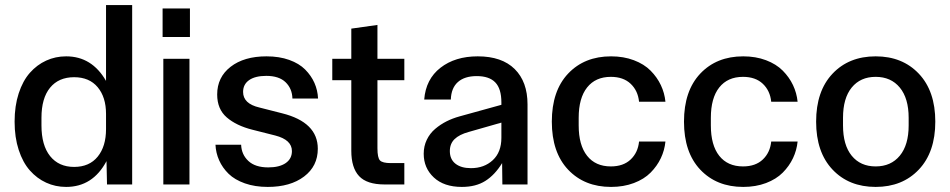

<svg xmlns="http://www.w3.org/2000/svg" viewBox="-20 -734 3780 764"><path d="M243.2 9.8Q200.7 9.8 163.8 -7.1Q127 -23.9 98.9 -55.7Q70.8 -87.4 54.4 -137.5Q38.1 -187.5 38.1 -250Q38.1 -312.5 54.4 -362.5Q70.8 -412.6 98.9 -444.3Q127 -476.1 163.8 -492.9Q200.7 -509.8 243.2 -509.8Q345.7 -509.8 401.9 -412.1V-713.9H505.9V0H405.8L403.8 -92.8Q349.1 9.8 243.2 9.8ZM145 -234.9Q145 -155.8 179.4 -112.8Q213.9 -69.8 274.9 -69.8Q335.4 -69.8 368.7 -110.6Q401.9 -151.4 401.9 -220.2V-280.8Q401.9 -347.2 368.7 -387Q335.4 -426.8 274.9 -426.8Q213.4 -426.8 179.2 -385Q145 -343.3 145 -265.1Z M629.9 0V-500H733.9V0ZM627 -586.9H735.8V-700.2H627Z M984.4 -217.8Q920.4 -233.9 882.3 -266.8Q844.2 -299.8 844.2 -357.9Q844.2 -426.8 897.7 -468.3Q951.2 -509.8 1040.5 -509.8Q1091.3 -509.8 1130.9 -495.6Q1170.4 -481.4 1194.3 -457.3Q1218.3 -433.1 1231.2 -404.1Q1244.1 -375 1245.6 -341.8H1143.6Q1142.6 -381.3 1116.5 -406.7Q1090.3 -432.1 1039.6 -432.1Q995.6 -432.1 971.4 -415.3Q947.3 -398.4 947.3 -368.2Q947.3 -321.3 1012.2 -306.2L1102.5 -283.2Q1244.6 -247.6 1244.6 -142.1Q1244.6 -72.8 1189.9 -31.5Q1135.3 9.8 1045.4 9.8Q994.6 9.8 954.3 -4.4Q914.1 -18.6 889.6 -42.5Q865.2 -66.4 852.1 -95.9Q838.9 -125.5 837.4 -158.2H939.5Q940.9 -119.1 968.3 -93.5Q995.6 -67.9 1047.4 -67.9Q1091.8 -67.9 1116.7 -85Q1141.6 -102.1 1141.6 -132.8Q1141.6 -177.7 1075.2 -194.8Z M1510.3 0Q1439.9 0 1408.9 -33.2Q1377.9 -66.4 1377.9 -133.8V-415H1302.2V-500H1377.9V-620.1L1481.9 -634.8V-500H1588.9V-415H1481.9V-144Q1481.9 -106.4 1491.9 -95.7Q1502 -85 1535.2 -85H1588.9V0Z M1817.9 9.8Q1746.6 9.8 1706.3 -27.8Q1666 -65.4 1666 -122.1Q1666 -152.3 1678.2 -177.7Q1690.4 -203.1 1711.4 -220.9Q1732.4 -238.8 1756.6 -251Q1780.8 -263.2 1809.1 -271L1975.1 -316.9V-326.2Q1975.1 -380.9 1950.9 -406Q1926.8 -431.2 1877 -431.2Q1828.6 -431.2 1802 -407.5Q1775.4 -383.8 1773.9 -337.9H1668Q1674.3 -418.9 1732.7 -464.4Q1791 -509.8 1880.9 -509.8Q1977.1 -509.8 2028.1 -459.2Q2079.1 -408.7 2079.1 -318.8V0H1979L1978 -85Q1949.2 -38.1 1911.4 -14.2Q1873.5 9.8 1817.9 9.8ZM1770 -132.8Q1770 -100.1 1792.5 -82.5Q1814.9 -64.9 1854 -64.9Q1906.7 -64.9 1940.9 -96.7Q1975.1 -128.4 1975.1 -186V-246.1L1845.2 -209Q1807.6 -198.7 1788.8 -180.4Q1770 -162.1 1770 -132.8Z M2411.6 9.8Q2305.7 9.8 2240.7 -58.8Q2175.8 -127.4 2175.8 -250Q2175.8 -372.6 2240.7 -441.2Q2305.7 -509.8 2411.6 -509.8Q2461.4 -509.8 2502.2 -494.4Q2543 -479 2568.8 -452.9Q2594.7 -426.8 2609.6 -395.3Q2624.5 -363.8 2627.9 -329.1H2522.9Q2518.6 -373 2489.5 -400.6Q2460.4 -428.2 2410.6 -428.2Q2349.6 -428.2 2316.2 -386Q2282.7 -343.8 2282.7 -265.1V-234.9Q2282.7 -156.2 2316.2 -114Q2349.6 -71.8 2410.6 -71.8Q2460.4 -71.8 2489.5 -99.4Q2518.6 -127 2522.9 -170.9H2627.9Q2624.5 -136.2 2609.6 -104.7Q2594.7 -73.2 2568.8 -47.1Q2543 -21 2502.2 -5.6Q2461.4 9.8 2411.6 9.8Z M2937.5 9.8Q2831.5 9.8 2766.6 -58.8Q2701.7 -127.4 2701.7 -250Q2701.7 -372.6 2766.6 -441.2Q2831.5 -509.8 2937.5 -509.8Q2987.3 -509.8 3028.1 -494.4Q3068.8 -479 3094.7 -452.9Q3120.6 -426.8 3135.5 -395.3Q3150.4 -363.8 3153.8 -329.1H3048.8Q3044.4 -373 3015.4 -400.6Q2986.3 -428.2 2936.5 -428.2Q2875.5 -428.2 2842 -386Q2808.6 -343.8 2808.6 -265.1V-234.9Q2808.6 -156.2 2842 -114Q2875.5 -71.8 2936.5 -71.8Q2986.3 -71.8 3015.4 -99.4Q3044.4 -127 3048.8 -170.9H3153.8Q3150.4 -136.2 3135.5 -104.7Q3120.6 -73.2 3094.7 -47.1Q3068.8 -21 3028.1 -5.6Q2987.3 9.8 2937.5 9.8Z M3636.2 -59.3Q3570.8 9.8 3464.4 9.8Q3357.9 9.8 3292.7 -59.3Q3227.5 -128.4 3227.5 -250Q3227.5 -371.6 3292.7 -440.7Q3357.9 -509.8 3464.4 -509.8Q3570.8 -509.8 3636.2 -440.7Q3701.7 -371.6 3701.7 -250Q3701.7 -128.4 3636.2 -59.3ZM3334.5 -234.9Q3334.5 -156.7 3369.1 -114.3Q3403.8 -71.8 3464.4 -71.8Q3525.4 -71.8 3560.5 -114.5Q3595.7 -157.2 3595.7 -234.9V-265.1Q3595.7 -342.8 3560.5 -385.5Q3525.4 -428.2 3464.4 -428.2Q3403.8 -428.2 3369.1 -385.7Q3334.5 -343.3 3334.5 -265.1Z"/></svg>

Font: TASA Orbiter Deck Medium
Style: Regular
Weight: 500
Designer: Weizhong Zhang
Version: Version 1.000;Glyphs 3.1.2 (3151)